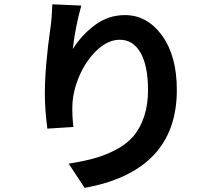

<svg xmlns="http://www.w3.org/2000/svg" viewBox="-20 -826 1040 905"><path d="M226.6 -805.7 363.3 -799.8Q334 -695.3 323.2 -594.7Q364.3 -661.1 427.7 -708Q491.2 -754.9 568.4 -754.9Q673.8 -754.9 743.7 -658.7Q813.5 -562.5 813.5 -402.3Q813.5 -19.5 378.9 59.6L303.7 -54.7Q374 -65.4 427.2 -80.6Q480.5 -95.7 529.8 -122.1Q579.1 -148.4 609.9 -185.1Q640.6 -221.7 659.2 -276.4Q677.7 -331.1 677.7 -401.4Q677.7 -515.6 642.6 -577.1Q607.4 -638.7 544.9 -638.7Q489.3 -638.7 437 -589.4Q384.8 -540 354.5 -469.2Q324.2 -398.4 321.3 -333Q319.3 -280.3 326.2 -227.5L203.1 -219.7Q191.4 -311.5 191.4 -384.8Q191.4 -512.7 218.8 -702.1Q224.6 -744.1 226.6 -805.7Z"/></svg>

Font: GenEi Gothic M Regular
Style: Bold
Weight: 700
Designer: o_tamon (Modified); [Source Han Sans]
Ryoko NISHIZUKA  (kana & ideographs); Paul D. Hunt (Latin, Greek & Cyrillic); Wenl
Version: Version 1.1a;Original Version 1.004